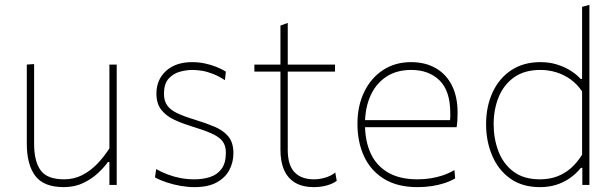

<svg xmlns="http://www.w3.org/2000/svg" viewBox="-20 -759 2525 788"><path d="M242 9Q159.5 9 124.8 -37.2Q90 -83.5 90 -169Q90 -201.5 90 -225.5Q90 -249.5 90 -271Q90 -311.5 90 -348.2Q90 -385 90 -420.8Q90 -456.5 90 -494L120 -496Q120 -440 120 -386Q120 -332 120 -271V-169Q120 -97 146.8 -60Q173.5 -23 243 -23Q283.5 -23 317.2 -40.2Q351 -57.5 378.8 -86.2Q406.5 -115 429 -150V-271Q429 -332 429 -385Q429 -438 429 -494H459Q459 -438 459 -385Q459 -332 459 -271V-221Q459 -160.5 459 -108.5Q459 -56.5 459 0H429V-94H423Q408 -73 382.5 -49Q357 -25 321.8 -8Q286.5 9 242 9Z M778 9Q750.5 9 720.8 3.8Q691 -1.5 663.8 -10.5Q636.5 -19.5 616 -31L621 -65Q644 -52 669.5 -42.5Q695 -33 722.2 -28Q749.5 -23 778 -23Q813 -23 842.2 -32.5Q871.5 -42 889.2 -65.8Q907 -89.5 907 -133Q907 -161.5 893.2 -179.5Q879.5 -197.5 847 -211.8Q814.5 -226 759 -243Q723.5 -254 692.2 -269Q661 -284 641.5 -309Q622 -334 622 -375Q622 -432 661.5 -468Q701 -504 769 -504Q795 -504 820 -498.8Q845 -493.5 867.2 -484.8Q889.5 -476 907 -465L903 -430Q877.5 -446.5 854 -455.8Q830.5 -465 809.2 -468.5Q788 -472 769 -472Q746.5 -472 719.5 -465Q692.5 -458 672.8 -437Q653 -416 653 -374Q653 -345.5 665.8 -327Q678.5 -308.5 706.2 -295Q734 -281.5 779 -268Q825 -254 861 -238.8Q897 -223.5 917.5 -198.5Q938 -173.5 938 -130Q938 -93 921.2 -61.2Q904.5 -29.5 869.2 -10.2Q834 9 778 9Z M1268 9Q1223 9 1192.5 -8.5Q1162 -26 1146.5 -60.2Q1131 -94.5 1131 -145Q1131 -197 1131 -246.5Q1131 -296 1131 -340Q1131 -384 1131 -419.8Q1131 -455.5 1131 -480Q1131 -526.5 1131 -567.8Q1131 -609 1131 -654L1161 -665Q1161 -629.5 1161 -600.8Q1161 -572 1161 -543.5Q1161 -515 1161 -480V-143Q1161 -82.5 1188.2 -52.8Q1215.5 -23 1270 -23Q1291 -23 1315 -30Q1339 -37 1356 -51L1362 -17Q1353.5 -10 1339.2 -4Q1325 2 1306.8 5.5Q1288.5 9 1268 9ZM1024 -465V-494H1355V-465Q1302.5 -465 1248.8 -465Q1195 -465 1144 -465H1136Z M1694 9Q1611 9 1556.2 -24.8Q1501.5 -58.5 1474.2 -117.2Q1447 -176 1447 -251Q1447 -324.5 1474.8 -381.8Q1502.5 -439 1552 -471.5Q1601.5 -504 1667 -504Q1725.5 -504 1768.5 -479.2Q1811.5 -454.5 1834.8 -408.2Q1858 -362 1858 -297Q1858 -280 1857.2 -265.8Q1856.5 -251.5 1854 -237L1827 -264Q1828 -272.5 1828 -280Q1828 -287.5 1828 -295Q1828 -386 1784 -429Q1740 -472 1668 -472Q1607 -472 1564.5 -443.5Q1522 -415 1500 -365Q1478 -315 1478 -251V-249Q1478 -180 1501.5 -129.2Q1525 -78.5 1572.8 -50.8Q1620.5 -23 1694 -23Q1720.5 -23 1746.5 -27Q1772.5 -31 1797.2 -39.2Q1822 -47.5 1845 -61L1848 -27Q1829 -15.5 1804.5 -7.5Q1780 0.5 1751.8 4.8Q1723.5 9 1694 9ZM1463 -237V-266H1832L1854 -263V-237Z M2196 9Q2123 9 2073.8 -26.5Q2024.5 -62 1999.8 -120.8Q1975 -179.5 1975 -249Q1975 -322.5 2001.8 -380.2Q2028.5 -438 2078.5 -471Q2128.5 -504 2198 -504Q2235.5 -504 2267.5 -493.8Q2299.5 -483.5 2323.8 -467.8Q2348 -452 2363 -435H2369V-494Q2369 -558 2369 -617.5Q2369 -677 2369 -731L2399 -739Q2399 -677.5 2399 -617.8Q2399 -558 2399 -494V-221Q2399 -160.5 2399 -108.5Q2399 -56.5 2399 0H2370V-70H2364Q2343 -44.5 2317.5 -27Q2292 -9.5 2261.8 -0.2Q2231.5 9 2196 9ZM2196 -23Q2235 -23 2266.8 -35Q2298.5 -47 2323.8 -69.5Q2349 -92 2369 -124V-384Q2349 -413.5 2322 -433Q2295 -452.5 2263.2 -462.2Q2231.5 -472 2198 -472Q2132.5 -472 2090 -441.8Q2047.5 -411.5 2026.8 -361Q2006 -310.5 2006 -249Q2006 -190 2025.5 -138.5Q2045 -87 2087 -55Q2129 -23 2196 -23Z"/></svg>

Font: Commissioner Thin Thin
Style: Regular
Weight: 250
Version: Version 1.000